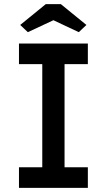

<svg xmlns="http://www.w3.org/2000/svg" viewBox="-20 -911 518 931"><path d="M72 0V-100H185V-600H72V-700H406V-600H293V-100H406V0ZM115 -755 78 -790 202 -891H275L399 -790L362 -755L239 -813Z"/></svg>

Font: Lexend
Style: Regular
Weight: 400
Designer: Bonnie Shaver-Troup, Thomas Jockin
Foundry: Lexend
Version: Version 1.007; ttfautohint (v1.8.3)